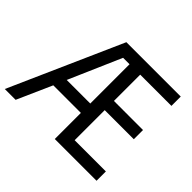

<svg xmlns="http://www.w3.org/2000/svg" viewBox="-160 -933 1151 1151"><g transform="rotate(45 416.0 -357.0)"><path d="M776.9 -79.1H512.2V-334H758.8V-412.1H512.2V-634.8H776.9V-713.9H315.9L-1 0H90.8L189 -221.2H422.9V0H776.9ZM368.2 -633.8H422.9V-300.8H223.1Z"/></g></svg>

Font: Avrile Sans
Style: Regular
Weight: 400
Designer: Monotype Design Team, Google (font), Stefan Peev (BGR Cyrillic), Cristiano Sobral (main changes)
Foundry: The Avrile Sans Project Authors
Version: Version 3.110